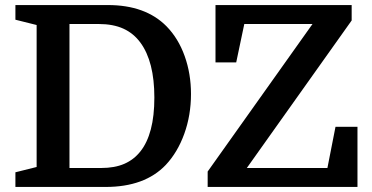

<svg xmlns="http://www.w3.org/2000/svg" viewBox="-20 -740 1473 760"><path d="M255 -75H380Q434 -75 472 -91.5Q510 -108 536 -141Q563 -175 577 -228Q591 -281 591 -354Q591 -496 536 -571Q509 -608 468.5 -626.5Q428 -645 370 -645H255ZM41 -720H407Q556 -720 639 -636Q686 -588 711 -518Q736 -448 736 -368Q736 -284 709.5 -210.5Q683 -137 636 -87Q553 0 398 0H41V-58L125 -79V-641L41 -662ZM1276 -75 1308 -238H1395V0H802V-61L1217 -645H947L915 -493H833V-720H1372V-659L957 -75Z"/></svg>

Font: Domine
Style: Bold
Weight: 700
Designer: Pablo Impallari, Rodrigo Fuenzalida, Brenda Gallo
Foundry: Pablo Impallari, Rodrigo Fuenzalida, Brenda Gallo
Version: Version 2.000